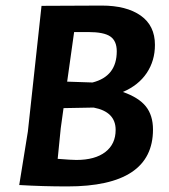

<svg xmlns="http://www.w3.org/2000/svg" viewBox="-20 -664 605 689"><path d="M345 -644Q434 -644 485 -608Q536 -572 536 -503Q536 -446 506.5 -402Q477 -358 421 -334Q478 -314 503.5 -282Q529 -250 529 -199Q529 5 222 5Q133 5 50 0H49L80 -192L129 -643H130ZM297 -549H246L221 -371L312 -368Q399 -390 399 -480Q399 -517 376 -533Q353 -549 297 -549ZM198 -204 187 -94Q237 -90 254 -90Q321 -90 358 -118.5Q395 -147 395 -198Q395 -263 316 -278L208 -276Z"/></svg>

Font: Alegreya Sans SC
Style: Bold Italic
Weight: 700
Italic angle: -7°
Designer: Juan Pablo del Peral
Foundry: Huerta Tipografica
Version: Version 2.007